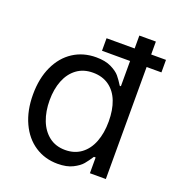

<svg xmlns="http://www.w3.org/2000/svg" viewBox="-131 -812 852 928"><g transform="rotate(20 295.5 -348.0)"><path d="M42 -263.7Q42 -346.7 70.8 -408.7Q99.6 -470.7 150.9 -503.9Q202.1 -537.1 268.6 -537.1Q315.4 -537.1 346.2 -522Q377 -506.8 391.6 -489.3Q406.2 -471.7 421.9 -446.3H427.7V-707H512.7V0H430.7V-81.1H421.9Q405.3 -55.7 390.6 -38.1Q376 -20.5 345.2 -4.9Q314.5 10.7 267.6 10.7Q202.1 10.7 150.9 -22.9Q99.6 -56.6 70.8 -119.1Q42 -181.6 42 -263.7ZM430.7 -265.6Q430.7 -325.2 413.6 -369.1Q396.5 -413.1 362.3 -437.5Q328.1 -461.9 279.3 -461.9Q230.5 -461.9 196.3 -436.5Q162.1 -411.1 144.5 -366.7Q127 -322.3 127 -265.6Q127 -208 144.5 -162.6Q162.1 -117.2 196.3 -90.8Q230.5 -64.5 279.3 -64.5Q327.1 -64.5 361.3 -89.8Q395.5 -115.2 413.1 -160.6Q430.7 -206.1 430.7 -265.6ZM283.2 -640.6H588.9V-576.2H283.2Z"/></g></svg>

Font: Pretendard Std Variable
Style: Regular
Weight: 400
Designer: Base glyphs from Inter by Rasmus Andersson; Hangeul glyphs from Noto Sans CJK(Source Han Sans) by Jang Soo-young and Kan
Foundry: Kil Hyung-jin
Version: Version 1.309;Glyphs 3.2 (3225)